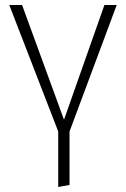

<svg xmlns="http://www.w3.org/2000/svg" viewBox="-20 -542 502 765"><path d="M257 -18V195L212 203V-18L17 -522H68L235 -65L396 -522H445Z"/></svg>

Font: FiraGO ExtraLight
Style: Regular
Weight: 200
Designer: bBox Type
Foundry: bBox Type GmbH
Version: Version 1.001